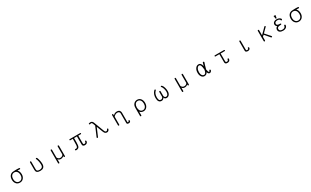

<svg xmlns="http://www.w3.org/2000/svg" viewBox="729 -4313 13042 8049"><g transform="rotate(-30 7250.0 -288.5)"><path d="M515.6 -530.3Q399.4 -530.3 334 -447.3Q276.4 -372.1 276.4 -253.9Q276.4 -143.6 334 -68.4Q400.4 16.6 515.6 16.6Q630.9 16.6 696.3 -68.4Q754.9 -143.6 754.9 -253.9Q754.9 -322.3 734.4 -379.9Q711.9 -440.4 670.9 -478.5Q716.8 -476.6 737.3 -475.6Q772.5 -474.6 793.9 -471.7Q801.8 -471.7 807.6 -479.5Q813.5 -488.3 813.5 -499Q813.5 -511.7 807.6 -520.5Q800.8 -530.3 788.1 -531.2Q747.1 -534.2 686.5 -536.1Q626 -537.1 599.6 -535.2L528.3 -531.2ZM515.6 -476.6Q602.5 -476.6 650.4 -410.2Q693.4 -350.6 693.4 -254.9Q693.4 -166 650.4 -105.5Q601.6 -37.1 515.6 -37.1Q428.7 -37.1 380.9 -105.5Q337.9 -166 337.9 -254.9Q337.9 -350.6 380.9 -410.2Q428.7 -476.6 515.6 -476.6Z M1300.8 -139.6Q1300.8 -64.5 1345.7 -25.4Q1394.5 16.6 1500 16.6Q1600.6 16.6 1655.3 -28.3Q1719.7 -81.1 1719.7 -196.3Q1719.7 -277.3 1700.2 -366.2Q1681.6 -449.2 1652.3 -518.6Q1647.5 -531.2 1634.8 -536.1Q1623 -541 1610.4 -539.1Q1597.7 -537.1 1591.8 -528.3Q1585.9 -518.6 1592.8 -503.9Q1623 -433.6 1639.6 -358.4Q1657.2 -277.3 1657.2 -192.4Q1657.2 -105.5 1609.4 -68.4Q1571.3 -37.1 1497.1 -37.1Q1426.8 -37.1 1394.5 -59.6Q1361.3 -83 1361.3 -134.8V-511.7Q1361.3 -525.4 1351.6 -533.2Q1342.8 -539.1 1331.1 -539.1Q1318.4 -539.1 1309.6 -531.2Q1300.8 -523.4 1300.8 -509.8Z M2362.3 104.5V-53.7Q2380.9 -21.5 2410.2 -4.9Q2444.3 14.6 2497.1 14.6Q2544.9 14.6 2584 -4.9Q2617.2 -20.5 2639.6 -46.9V-12.7Q2639.6 1 2648.4 9.8Q2657.2 17.6 2669.9 17.6Q2682.6 17.6 2691.4 10.7Q2701.2 2 2701.2 -11.7V-503.9Q2701.2 -521.5 2691.4 -531.2Q2682.6 -540 2669.9 -540Q2657.2 -540 2648.4 -531.2Q2639.6 -521.5 2639.6 -503.9V-127.9Q2631.8 -88.9 2593.8 -64.5Q2553.7 -38.1 2495.1 -38.1Q2453.1 -38.1 2418 -63.5Q2382.8 -88.9 2362.3 -129.9V-504.9Q2362.3 -521.5 2352.5 -531.2Q2343.8 -540 2332 -540Q2319.3 -540 2310.5 -531.2Q2301.8 -522.5 2301.8 -504.9V104.5Q2301.8 120.1 2310.5 129.9Q2319.3 138.7 2332 138.7Q2343.8 138.7 2352.5 129.9Q2362.3 120.1 2362.3 104.5Z M3733.4 -522.5H3226.6Q3202.1 -522.5 3203.1 -496.1Q3204.1 -468.8 3226.6 -468.8H3349.6Q3349.6 -231.4 3342.8 -158.2Q3335.9 -91.8 3311.5 -64.5Q3297.9 -48.8 3273.4 -43.9Q3251 -39.1 3216.8 -43Q3206.1 -44.9 3200.2 -36.1Q3194.3 -29.3 3195.3 -16.6Q3196.3 -3.9 3202.1 4.9Q3210 14.6 3220.7 16.6Q3250 18.6 3272.5 15.6Q3313.5 8.8 3346.7 -13.7Q3369.1 -30.3 3380.9 -51.8Q3393.6 -77.1 3400.4 -123Q3407.2 -168.9 3409.2 -253.9Q3411.1 -327.1 3411.1 -468.8H3548.8V-83Q3548.8 -32.2 3575.2 -7.8Q3601.6 17.6 3658.2 17.6Q3723.6 17.6 3760.7 -14.6Q3795.9 -45.9 3798.8 -99.6Q3799.8 -114.3 3791 -125Q3783.2 -134.8 3771.5 -137.7Q3759.8 -141.6 3751 -138.7Q3742.2 -134.8 3741.2 -123Q3738.3 -77.1 3716.8 -57.6Q3698.2 -41 3663.1 -41Q3633.8 -41 3622.1 -56.6Q3613.3 -69.3 3613.3 -97.7V-468.8H3733.4Q3747.1 -468.8 3754.9 -477.5Q3761.7 -485.4 3761.7 -496.1Q3761.7 -506.8 3754.9 -514.6Q3746.1 -522.5 3733.4 -522.5Z M4461.9 -595.7Q4443.4 -646.5 4414.1 -673.8Q4382.8 -702.1 4337.9 -702.1Q4319.3 -702.1 4299.8 -699.2Q4278.3 -696.3 4258.8 -690.4Q4235.4 -683.6 4246.1 -657.2Q4255.9 -630.9 4277.3 -635.7L4293.9 -640.6Q4307.6 -644.5 4314.5 -646.5Q4326.2 -648.4 4334 -648.4Q4361.3 -648.4 4376 -631.8Q4389.6 -616.2 4406.2 -570.3L4437.5 -479.5L4241.2 -18.6Q4236.3 -4.9 4242.2 4.9Q4248 13.7 4259.8 16.6Q4271.5 19.5 4282.2 14.6Q4293.9 8.8 4298.8 -2.9L4468.8 -402.3L4585.9 -100.6Q4610.4 -41 4638.7 -14.6Q4672.9 17.6 4727.5 17.6Q4776.4 17.6 4808.6 -14.6Q4835 -41 4845.7 -82Q4849.6 -108.4 4821.3 -114.3Q4793 -120.1 4788.1 -93.8Q4781.2 -70.3 4764.6 -55.7Q4746.1 -41 4721.7 -41Q4696.3 -41 4679.7 -55.7Q4660.2 -73.2 4643.6 -116.2Z M5271.5 -504.9V-14.6Q5271.5 1 5280.3 9.8Q5289.1 18.6 5301.8 18.6Q5313.5 17.6 5322.3 9.8Q5332 0 5332 -15.6V-390.6Q5367.2 -436.5 5412.1 -460.9Q5458 -485.4 5508.8 -485.4Q5562.5 -485.4 5591.8 -457Q5620.1 -429.7 5620.1 -386.7V10.7V9.8V74.2Q5620.1 109.4 5639.6 125Q5660.2 141.6 5707 141.6Q5752 141.6 5775.4 122.1Q5800.8 101.6 5800.8 59.6Q5800.8 45.9 5791 38.1Q5783.2 31.2 5770.5 30.3Q5758.8 29.3 5750 34.2Q5741.2 40 5741.2 49.8Q5741.2 73.2 5734.4 80.1Q5728.5 86.9 5709 86.9Q5691.4 86.9 5685.5 78.1Q5680.7 70.3 5680.7 52.7V9.8V-257.8V-386.7Q5680.7 -454.1 5641.6 -494.1Q5597.7 -539.1 5511.7 -539.1Q5452.1 -539.1 5402.3 -512.7Q5358.4 -488.3 5332 -448.2V-504.9Q5332 -519.5 5322.3 -528.3Q5313.5 -536.1 5301.8 -536.1Q5289.1 -536.1 5280.3 -528.3Q5271.5 -519.5 5271.5 -504.9ZM5680.7 9.8V-257.8Z M6267.6 105.5Q6267.6 122.1 6276.4 132.8Q6285.2 141.6 6297.9 141.6Q6309.6 142.6 6318.4 133.8Q6328.1 124 6328.1 108.4V-66.4Q6348.6 -32.2 6389.6 -9.8Q6437.5 16.6 6497.1 16.6Q6609.4 16.6 6671.9 -70.3Q6728.5 -146.5 6728.5 -261.7Q6728.5 -377 6671.9 -453.1Q6609.4 -539.1 6497.1 -539.1Q6404.3 -539.1 6339.8 -476.6Q6267.6 -404.3 6267.6 -277.3ZM6497.1 -485.4Q6580.1 -485.4 6626 -416Q6667 -354.5 6667 -260.7Q6667 -168 6626 -106.4Q6580.1 -37.1 6497.1 -37.1Q6414.1 -37.1 6368.2 -106.4Q6328.1 -168 6328.1 -260.7Q6328.1 -354.5 6368.2 -416Q6414.1 -485.4 6497.1 -485.4Z M7335 -531.2Q7266.6 -469.7 7234.4 -380.9Q7206.1 -304.7 7206.1 -212.9Q7206.1 -95.7 7250 -38.1Q7293 17.6 7376 17.6Q7414.1 17.6 7448.2 -4.9Q7483.4 -28.3 7502 -66.4Q7513.7 -26.4 7543 -4.9Q7572.3 17.6 7614.3 17.6Q7689.5 17.6 7739.3 -38.1Q7795.9 -100.6 7795.9 -213.9Q7795.9 -301.8 7769.5 -388.7Q7741.2 -481.4 7696.3 -526.4Q7685.5 -537.1 7670.9 -539.1Q7659.2 -540 7648.4 -534.2Q7637.7 -528.3 7635.7 -518.6Q7633.8 -508.8 7644.5 -498Q7682.6 -458 7709 -377.9Q7735.4 -296.9 7735.4 -213.9Q7735.4 -137.7 7705.1 -90.8Q7672.9 -40 7615.2 -40Q7582 -40 7555.7 -70.3Q7531.2 -100.6 7531.2 -135.7V-360.4Q7531.2 -384.8 7501 -384.8Q7470.7 -384.8 7470.7 -360.4V-135.7Q7470.7 -98.6 7442.4 -70.3Q7414.1 -40 7377 -40Q7316.4 -40 7292 -79.1Q7266.6 -118.2 7266.6 -214.8Q7266.6 -297.9 7292 -366.2Q7320.3 -439.5 7377 -489.3Q7387.7 -498 7387.7 -509.8Q7387.7 -520.5 7378.9 -528.3Q7370.1 -537.1 7358.4 -539.1Q7344.7 -540 7335 -531.2Z M8362.3 104.5V-53.7Q8380.9 -21.5 8410.2 -4.9Q8444.3 14.6 8497.1 14.6Q8544.9 14.6 8584 -4.9Q8617.2 -20.5 8639.6 -46.9V-12.7Q8639.6 1 8648.4 9.8Q8657.2 17.6 8669.9 17.6Q8682.6 17.6 8691.4 10.7Q8701.2 2 8701.2 -11.7V-503.9Q8701.2 -521.5 8691.4 -531.2Q8682.6 -540 8669.9 -540Q8657.2 -540 8648.4 -531.2Q8639.6 -521.5 8639.6 -503.9V-127.9Q8631.8 -88.9 8593.8 -64.5Q8553.7 -38.1 8495.1 -38.1Q8453.1 -38.1 8418 -63.5Q8382.8 -88.9 8362.3 -129.9V-504.9Q8362.3 -521.5 8352.5 -531.2Q8343.8 -540 8332 -540Q8319.3 -540 8310.5 -531.2Q8301.8 -522.5 8301.8 -504.9V104.5Q8301.8 120.1 8310.5 129.9Q8319.3 138.7 8332 138.7Q8343.8 138.7 8352.5 129.9Q8362.3 120.1 8362.3 104.5Z M9732.4 -492.2Q9735.4 -504.9 9727.5 -514.6Q9719.7 -524.4 9707 -528.3Q9693.4 -533.2 9682.6 -530.3Q9670.9 -526.4 9668 -514.6Q9654.3 -468.8 9643.6 -430.7Q9633.8 -401.4 9622.1 -361.3Q9612.3 -441.4 9572.3 -489.3Q9530.3 -539.1 9468.8 -539.1Q9377.9 -539.1 9318.4 -456.1Q9258.8 -373 9258.8 -244.1Q9258.8 -120.1 9319.3 -46.9Q9373 17.6 9447.3 17.6Q9502 17.6 9542 -10.7Q9580.1 -38.1 9599.6 -85Q9620.1 -31.2 9638.7 -9.8Q9662.1 17.6 9699.2 17.6Q9731.4 17.6 9755.9 0Q9785.2 -21.5 9800.8 -71.3Q9802.7 -81.1 9794.9 -91.8Q9788.1 -100.6 9775.4 -106.4Q9762.7 -111.3 9753.9 -109.4Q9743.2 -106.4 9741.2 -93.8Q9733.4 -67.4 9724.6 -53.7Q9715.8 -41 9706.1 -41Q9685.5 -41 9668.9 -80.1Q9655.3 -114.3 9641.6 -188.5Q9664.1 -281.2 9689.5 -365.2Q9707 -420.9 9732.4 -492.2ZM9466.8 -484.4Q9519.5 -484.4 9545.9 -411.1Q9567.4 -351.6 9578.1 -221.7Q9564.5 -121.1 9528.3 -74.2Q9499 -37.1 9460.9 -37.1Q9400.4 -37.1 9363.3 -89.8Q9324.2 -145.5 9324.2 -241.2Q9324.2 -342.8 9367.2 -414.1Q9409.2 -484.4 9466.8 -484.4Z M10696.3 -522.5H10252.9Q10228.5 -522.5 10229.5 -496.1Q10230.5 -468.8 10252.9 -468.8H10443.4V-80.1Q10443.4 -35.2 10465.8 -11.7Q10493.2 17.6 10555.7 17.6Q10617.2 17.6 10653.3 -10.7Q10691.4 -41 10695.3 -103.5Q10696.3 -129.9 10666 -133.8Q10634.8 -137.7 10633.8 -112.3Q10629.9 -76.2 10614.3 -57.6Q10596.7 -38.1 10562.5 -38.1Q10529.3 -38.1 10515.6 -54.7Q10503.9 -68.4 10503.9 -94.7V-468.8H10696.3Q10711.9 -468.8 10720.7 -477.5Q10727.5 -485.4 10727.5 -496.1Q10726.6 -506.8 10718.8 -514.6Q10710 -522.5 10696.3 -522.5Z M11605.5 -93.8Q11605.5 -57.6 11590.8 -46.9Q11579.1 -37.1 11546.9 -37.1Q11512.7 -37.1 11502.9 -50.8Q11496.1 -60.5 11496.1 -88.9V-510.7Q11496.1 -524.4 11486.3 -532.2Q11477.5 -540 11464.8 -540Q11452.1 -540 11443.4 -532.2Q11434.6 -524.4 11434.6 -510.7V-59.6Q11434.6 -19.5 11469.7 0Q11500 17.6 11549.8 17.6Q11597.7 17.6 11628.9 -6.8Q11666 -34.2 11666 -85Q11666 -98.6 11656.2 -106.4Q11647.5 -113.3 11635.7 -114.3Q11623 -115.2 11614.3 -109.4Q11605.5 -104.5 11605.5 -93.8Z M12327.1 -506.8V-12.7Q12327.1 1 12335.9 9.8Q12344.7 17.6 12357.4 17.6Q12370.1 17.6 12378.9 8.8Q12388.7 0 12388.7 -14.6V-185.5L12457 -248L12668.9 2Q12677.7 14.6 12692.4 16.6Q12705.1 18.6 12714.8 11.7Q12725.6 4.9 12727.5 -6.8Q12728.5 -20.5 12718.8 -34.2L12494.1 -287.1L12701.2 -494.1Q12709 -503.9 12708 -514.6Q12706.1 -524.4 12698.2 -532.2Q12689.5 -539.1 12678.7 -539.1Q12666 -539.1 12656.2 -528.3L12388.7 -259.8V-507.8Q12388.7 -522.5 12378.9 -531.2Q12370.1 -539.1 12357.4 -539.1Q12344.7 -539.1 12335.9 -531.2Q12327.1 -522.5 12327.1 -506.8Z M13252.9 -539.1Q13168 -539.1 13114.3 -498Q13061.5 -458 13061.5 -392.6Q13061.5 -344.7 13089.8 -311.5Q13108.4 -288.1 13135.7 -276.4Q13102.5 -265.6 13076.2 -235.4Q13043 -195.3 13043 -143.6Q13043 -71.3 13098.6 -27.3Q13156.2 16.6 13255.9 16.6Q13340.8 16.6 13395.5 -21.5Q13455.1 -62.5 13460 -137.7Q13460 -154.3 13450.2 -164.1Q13441.4 -171.9 13427.7 -171.9Q13415 -172.9 13405.3 -165Q13394.5 -157.2 13394.5 -143.6Q13392.6 -94.7 13357.4 -67.4Q13320.3 -37.1 13249 -37.1Q13183.6 -37.1 13147.5 -62.5Q13108.4 -88.9 13108.4 -139.6Q13108.4 -201.2 13157.2 -225.6Q13199.2 -247.1 13293 -247.1Q13307.6 -247.1 13317.4 -255.9Q13325.2 -263.7 13325.2 -274.4Q13325.2 -285.2 13317.4 -293Q13307.6 -300.8 13293 -300.8Q13207 -300.8 13169.9 -319.3Q13126 -340.8 13126 -394.5Q13126 -431.6 13155.3 -457Q13189.5 -485.4 13252.9 -485.4Q13304.7 -485.4 13336.9 -470.7Q13378.9 -453.1 13385.7 -412.1Q13386.7 -403.3 13396.5 -397.5Q13405.3 -392.6 13417 -393.6Q13428.7 -394.5 13436.5 -402.3Q13446.3 -410.2 13446.3 -423.8Q13447.3 -469.7 13390.6 -503.9Q13333 -539.1 13252.9 -539.1ZM13299.8 -717.8H13209L13231.4 -574.2H13277.3Z M14015.6 -530.3Q13899.4 -530.3 13834 -447.3Q13776.4 -372.1 13776.4 -253.9Q13776.4 -143.6 13834 -68.4Q13900.4 16.6 14015.6 16.6Q14130.9 16.6 14196.3 -68.4Q14254.9 -143.6 14254.9 -253.9Q14254.9 -322.3 14234.4 -379.9Q14211.9 -440.4 14170.9 -478.5Q14216.8 -476.6 14237.3 -475.6Q14272.5 -474.6 14293.9 -471.7Q14301.8 -471.7 14307.6 -479.5Q14313.5 -488.3 14313.5 -499Q14313.5 -511.7 14307.6 -520.5Q14300.8 -530.3 14288.1 -531.2Q14247.1 -534.2 14186.5 -536.1Q14126 -537.1 14099.6 -535.2L14028.3 -531.2ZM14015.6 -476.6Q14102.5 -476.6 14150.4 -410.2Q14193.4 -350.6 14193.4 -254.9Q14193.4 -166 14150.4 -105.5Q14101.6 -37.1 14015.6 -37.1Q13928.7 -37.1 13880.9 -105.5Q13837.9 -166 13837.9 -254.9Q13837.9 -350.6 13880.9 -410.2Q13928.7 -476.6 14015.6 -476.6Z"/></g></svg>

Font: GulimChe
Style: Regular
Weight: 400
Monospace: yes
Version: Version 2.21